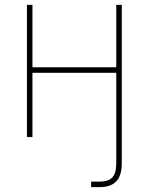

<svg xmlns="http://www.w3.org/2000/svg" viewBox="-20 -559 606 783"><path d="M386.7 204.1Q380.4 204.1 370.1 204.1Q359.9 204.1 351.6 204.1V181.6Q360.8 181.6 370.6 181.6Q380.4 181.6 386.7 181.6Q421.9 181.6 438 164.6Q454.1 147.5 454.1 107.4V0H476.6V107.4Q476.6 157.2 454.1 180.7Q431.6 204.1 386.7 204.1ZM464.8 -284.7V-262.2H104.5V-284.7ZM112.3 -539.1V0H89.8V-539.1ZM476.6 -539.1V0H454.1V-539.1Z"/></svg>

Font: Inter 18pt Thin
Style: Regular
Weight: 250
Designer: Rasmus Andersson
Foundry: rsms
Version: Version 4.001;git-66647c0bb